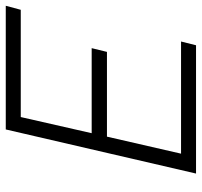

<svg xmlns="http://www.w3.org/2000/svg" viewBox="-37 -663 700 666"><g transform="rotate(-90 313.0 -330.0)"><path d="M44 0 197 -660H626L612 -608H240L184 -362H479L466 -309H172L113 -52H502L489 0Z"/></g></svg>

Font: Kantumruy Pro Light
Style: Italic
Weight: 300
Italic angle: -13°
Version: Version 1.002